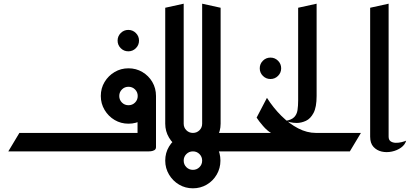

<svg xmlns="http://www.w3.org/2000/svg" viewBox="-20 -820 2220 1040"><path d="M675 -542Q651 -542 634 -559Q617 -576 617 -600Q617 -624 634 -641Q651 -658 675 -658Q699 -658 716 -641Q733 -624 733 -600Q733 -576 716 -559Q699 -542 675 -542Z M25 0 85 -100H435V0ZM405 0V-100H725V-228L825 -300V-23Q825 -11 815 -6Q805 -1 795 -0.5Q785 0 785 0ZM676 -150Q635 -150 601 -170Q567 -190 546.5 -224.5Q526 -259 526 -300Q526 -342 546.5 -376Q567 -410 601 -430Q635 -450 676 -450Q717 -450 751 -430Q785 -410 805 -376Q825 -342 825 -300Q825 -259 805 -224.5Q785 -190 751 -170Q717 -150 676 -150ZM676 -250Q697 -250 711.5 -264.5Q726 -279 726 -300Q726 -321 711.5 -335.5Q697 -350 676 -350Q655 -350 640.5 -335.5Q626 -321 626 -300Q626 -279 640.5 -264.5Q655 -250 676 -250Z M975 -100 875 -150V-778L975 -800Z M1025 0 1075 -100H1295V0ZM1025 0Q984 0 950 -20Q916 -40 895.5 -74.5Q875 -109 875 -150H975Q975 -129 989.5 -114.5Q1004 -100 1025 -100Q1046 -100 1060.5 -114.5Q1075 -129 1075 -150H1175Q1175 -109 1154.5 -74.5Q1134 -40 1100 -20Q1066 0 1025 0ZM1075 -100V-800L1175 -778V-150ZM1025 200Q984 200 950 180Q916 160 895.5 125.5Q875 91 875 50Q875 8 895.5 -26Q916 -60 950 -80Q984 -100 1025 -100Q1066 -100 1100 -80Q1134 -60 1154 -26Q1174 8 1174 50Q1174 91 1154 125.5Q1134 160 1100 180Q1066 200 1025 200ZM1025 100Q1046 100 1060.5 85.5Q1075 71 1075 50Q1075 29 1060.5 14.5Q1046 0 1025 0Q1004 0 989.5 14.5Q975 29 975 50Q975 71 989.5 85.5Q1004 100 1025 100Z M1445 -392Q1421 -392 1404 -409Q1387 -426 1387 -450Q1387 -474 1404 -491Q1421 -508 1445 -508Q1469 -508 1486 -491Q1503 -474 1503 -450Q1503 -426 1486 -409Q1469 -392 1445 -392Z M1255 0V-100H1448Q1427 -112 1404.5 -138Q1382 -164 1370 -183L1426 -290Q1461 -235 1504.5 -192Q1548 -149 1595.5 -124.5Q1643 -100 1691 -100H1935L1875 0Z M1525 -165Q1558 -170 1573 -185Q1588 -200 1591.5 -223.5Q1595 -247 1595 -276V-778L1695 -800V-300Q1695 -240 1678.5 -208.5Q1662 -177 1637 -165.5Q1612 -154 1587 -154Q1568 -154 1549.5 -158.5Q1531 -163 1525 -165Z M2180 -58Q2174 -36 2152.5 -20.5Q2131 -5 2102.5 1Q2074 7 2047.5 1Q2021 -5 2003 -24.5Q1985 -44 1985 -80V-778L2085 -800V-80Q2085 -62 2096 -54.5Q2107 -47 2123 -46.5Q2139 -46 2155 -50Q2171 -54 2180 -58Z"/></svg>

Font: Reem Kufi Fun
Style: Regular
Weight: 400
Designer: Khaled Hosny
Version: Version 1.005